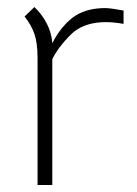

<svg xmlns="http://www.w3.org/2000/svg" viewBox="-20 -528 390 547"><path d="M332 -498V-460Q303 -465 282 -465Q225 -465 190 -437Q175 -424 158 -403.5Q141 -383 129 -360V-1H87V-362Q87 -406 78 -431.5Q69 -457 50 -481L78 -508Q100 -487 113.5 -460.5Q127 -434 129 -405Q142 -431 160 -452Q178 -473 196 -484Q230 -505 280 -505Q294 -505 332 -498Z"/></svg>

Font: Bellota Text Light
Style: Regular
Weight: 300
Designer: Kemie Guaida
Foundry: Kemie Guaida
Version: Version 4.001